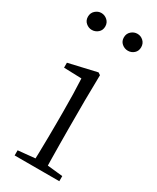

<svg xmlns="http://www.w3.org/2000/svg" viewBox="-196 -818 716 875"><g transform="rotate(30 162.5 -380.0)"><path d="M63 -671Q46 -671 32 -683Q18 -695 18 -715Q18 -735 32 -747.5Q46 -760 63 -760Q81 -760 95 -747.5Q109 -735 109 -715Q109 -695 95 -683Q81 -671 63 -671ZM253 -671Q235 -671 221 -683Q207 -695 207 -715Q207 -735 221 -747.5Q235 -760 253 -760Q271 -760 284.5 -747.5Q298 -735 298 -715Q298 -695 284.5 -683Q271 -671 253 -671ZM45 0V-27L156 -38H175L280 -27V0ZM133 0Q134 -24 135 -64.5Q136 -105 136.5 -149Q137 -193 137 -226V-281Q137 -332 136 -375Q135 -418 133 -456L40 -459V-485L187 -519L199 -511L197 -377V-226Q197 -193 197.5 -149Q198 -105 198.5 -64.5Q199 -24 200 0Z"/></g></svg>

Font: Noto Serif SC ExtraLight
Style: Regular
Weight: 200
Designer: Ryoko NISHIZUKA 西塚涼子 (kana & ideographs); Frank Grießhammer (Latin, Greek & Cyrillic); Wenlong ZHANG 张文龙 (bopomofo); San
Foundry: Adobe
Version: Version 2.002-H1;hotconv 1.1.0;makeotfexe 2.6.0